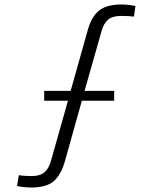

<svg xmlns="http://www.w3.org/2000/svg" viewBox="-20 -828 680 856"><path d="M118 8Q102 8 84.5 6Q67 4 56 1L64 -47Q76 -45 91.5 -44Q107 -43 120 -43Q159 -43 178.5 -60Q198 -77 207 -110L283 -379H177V-423H295L371 -693Q387 -752 420.5 -780Q454 -808 522 -808Q538 -808 555.5 -806Q573 -804 584 -801L577 -754Q552 -757 520 -757Q481 -757 461.5 -740Q442 -723 433 -690L357 -423H489V-379H345L269 -108Q253 -51 221 -21.5Q189 8 118 8Z"/></svg>

Font: Big Shoulders Text Light
Style: Regular
Weight: 300
Designer: Patric King
Foundry: XO Type Co
Version: Version 1.000; ttfautohint (v1.8.2)